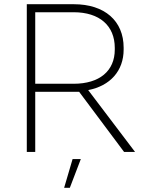

<svg xmlns="http://www.w3.org/2000/svg" viewBox="-20 -720 687 910"><path d="M107 0H147V-285H355L568 0H620L398 -293C502 -313 566 -384 566 -485V-494C566 -621 476 -700 330 -700H107ZM147 -323V-662H329C452 -662 524 -598 524 -493V-485C524 -384 452 -323 329 -323ZM284 170H311L363 34H324Z"/></svg>

Font: Fixel Display ExtraLight
Style: Regular
Weight: 200
Designer: AlfaBravo + MacPaw
Foundry: Kyrylo Tkachov, Marchela Mozhyna, Serhii Makarenko, Maria Weinstein, Zakhar Kryvoshyya
Version: Version 1.211